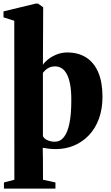

<svg xmlns="http://www.w3.org/2000/svg" viewBox="-22 -840 631 1096"><path d="M0.5 236.5V201.5L60 186L59.5 -721.5L-2 -741V-775L182 -819.5H195L224.5 -798.5L223 -470Q232 -485 252.5 -501.2Q273 -517.5 301.5 -529Q330 -540.5 362 -540.5Q425 -540.5 470 -511.8Q515 -483 539 -426.8Q563 -370.5 563 -287.5Q563 -218 542.8 -162.5Q522.5 -107 486 -68.5Q449.5 -30 401.2 -9.5Q353 11 297 11Q275 11 254.2 8.5Q233.5 6 222 3.5L223 66L223.5 186L294.5 201.5V236.5ZM290 -31Q321.5 -31 342.5 -57Q363.5 -83 374.2 -135Q385 -187 385 -265Q385.5 -321 378.2 -358.8Q371 -396.5 358.2 -419Q345.5 -441.5 328.8 -451.2Q312 -461 293 -461Q273 -461 259.2 -454.5Q245.5 -448 236.8 -439.5Q228 -431 223 -424.5V-63Q230 -47.5 249.8 -39.2Q269.5 -31 290 -31Z"/></svg>

Font: Merriweather 96pt Black
Style: Regular
Weight: 900
Version: Version 2.100